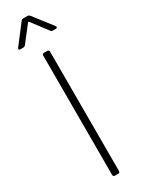

<svg xmlns="http://www.w3.org/2000/svg" viewBox="-236 -922 702 947"><g transform="rotate(-30 114.5 -449.0)"><path d="M13 -773H29C34 -773 39 -775 42 -779L112 -869C114 -872 117 -871 118 -869L186 -779C189 -774 194 -773 199 -773H215C223 -773 226 -779 221 -785L138 -892C135 -896 130 -898 125 -898H102C97 -898 92 -897 89 -892L7 -785C2 -779 5 -773 13 -773ZM105 0H124C130 0 134 -4 134 -10V-690C134 -696 130 -700 124 -700H105C99 -700 95 -696 95 -690V-10C95 -4 99 0 105 0Z"/></g></svg>

Font: Barlow ExtraLight
Style: Regular
Weight: 275
Designer: Jeremy Tribby
Foundry: Tribby Type
Version: Version 1.422;hotconv 1.0.109;makeotfexe 2.5.65596